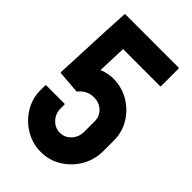

<svg xmlns="http://www.w3.org/2000/svg" viewBox="-214 -774 862 862"><g transform="rotate(45 216.5 -343.0)"><path d="M218.8 9.8Q165.5 9.8 121.1 -17.1Q76.2 -43.9 49.1 -88.4Q22 -132.8 22 -185.1V-214.8Q22 -219.2 26.9 -219.2H140.1Q144 -219.2 144 -214.8V-191.9Q144 -158.2 166 -135Q188 -111.8 218.8 -111.8Q250 -111.8 271.5 -135.5Q293 -159.2 293 -191.9V-259.8Q293 -291 270.5 -312Q248 -333 214.8 -333Q171.9 -333 144 -298.8L142.1 -295.9L35.2 -304.2Q29.8 -304.2 29.8 -309.1L42 -583L47.9 -691.9Q47.9 -695.8 51.8 -695.8H388.2Q392.1 -695.8 392.1 -691.9V-583Q392.1 -578.1 388.2 -578.1H153.8L148.9 -439.9Q161.1 -445.8 180.7 -450Q200.2 -454.1 215.8 -454.1Q270 -454.1 315.4 -427.7Q360.8 -400.9 387.9 -356.9Q415 -313 415 -259.8V-191.9Q415 -137.7 388.7 -91.3Q361.8 -45.4 317.4 -17.8Q272.9 9.8 218.8 9.8Z"/></g></svg>

Font: Koulen
Style: Regular
Weight: 400
Designer: Danh Hong
Version: Version 8.000; ttfautohint (v1.8.3)